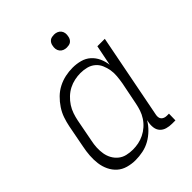

<svg xmlns="http://www.w3.org/2000/svg" viewBox="-209 -841 967 967"><g transform="rotate(-45 275.0 -357.0)"><path d="M188 12Q160 12 133.5 4.5Q107 -3 88 -20Q69 -37 57.5 -61Q46 -85 42.5 -112Q39 -139 41 -167.5Q43 -196 49 -225L72 -345Q77 -370 85.5 -395Q94 -420 109.5 -443.5Q125 -467 145 -486.5Q165 -506 189.5 -518.5Q214 -531 240 -536.5Q266 -542 292 -542Q320 -542 346 -535Q372 -528 391 -511Q410 -494 421 -470Q432 -446 435 -420L457 -530H510L422 -79Q420 -70 421 -61.5Q422 -53 427 -47Q432 -41 440 -38Q448 -35 457 -35H472L471 12H447Q428 12 410.5 7Q393 2 381.5 -10.5Q370 -23 367.5 -41.5Q365 -60 369 -79L371 -90Q357 -66 336.5 -46Q316 -26 292 -12.5Q268 1 241 6.5Q214 12 188 12ZM216 -35Q236 -35 256 -39Q276 -43 295.5 -52.5Q315 -62 332 -77Q349 -92 361 -110.5Q373 -129 379.5 -148.5Q386 -168 390 -188L414 -308Q418 -331 420 -353.5Q422 -376 418.5 -397Q415 -418 406.5 -437.5Q398 -457 382 -470.5Q366 -484 345 -489.5Q324 -495 301 -495Q281 -495 259.5 -490.5Q238 -486 218.5 -476Q199 -466 182 -450Q165 -434 153 -415.5Q141 -397 134 -376.5Q127 -356 123 -336L100 -216Q95 -193 94 -171Q93 -149 96.5 -128Q100 -107 110 -89Q120 -71 136 -58Q152 -45 173 -40Q194 -35 216 -35ZM344 -634Q333 -634 323 -638Q313 -642 306.5 -650.5Q300 -659 298.5 -670Q297 -681 300 -693Q301 -700 305 -707Q309 -714 315 -718.5Q321 -723 329 -724.5Q337 -726 344 -726Q355 -726 365 -722Q375 -718 381.5 -709.5Q388 -701 389.5 -690Q391 -679 388 -667Q387 -660 383 -653Q379 -646 373 -641.5Q367 -637 359 -635.5Q351 -634 344 -634Z"/></g></svg>

Font: Lode Dark Term
Style: Italic
Weight: 400
Italic angle: -11°
Monospace: yes
Designer: Belleve Invis
Foundry: Belleve Invis
Version: Version 29.2.0